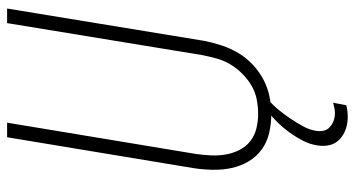

<svg xmlns="http://www.w3.org/2000/svg" viewBox="-249 -526 998 540"><g transform="rotate(-90 250.0 -256.0)"><path d="M199 8Q172 8 146 2Q120 -4 99.5 -19Q79 -34 66 -56Q53 -78 47.5 -103.5Q42 -129 42.5 -156Q43 -183 47 -210L134 -735H175L87 -204Q84 -183 83 -161.5Q82 -140 85.5 -120Q89 -100 98 -82Q107 -64 122.5 -51.5Q138 -39 158.5 -34Q179 -29 200 -29Q220 -29 240.5 -33Q261 -37 279 -47.5Q297 -58 313 -74Q329 -90 339.5 -108Q350 -126 355.5 -146Q361 -166 365 -186L455 -735H496L405 -180Q400 -155 392 -131Q384 -107 371 -85Q358 -63 338.5 -44.5Q319 -26 296 -14Q273 -2 248 3Q223 8 199 8ZM191 223Q173 223 157 217.5Q141 212 128.5 200.5Q116 189 112 172.5Q108 156 111 138Q114 117 124 97.5Q134 78 146.5 60.5Q159 43 174.5 27Q190 11 207 -2L215 -8H240L239 0Q223 14 210 30Q197 46 186 62.5Q175 79 165 97Q155 115 152 134Q150 145 152.5 155.5Q155 166 163 173Q171 180 181 183.5Q191 187 203 187Q209 187 216 185.5Q223 184 231 182L224 219Q216 221 207.5 222Q199 223 191 223Z"/></g></svg>

Font: Iosevka SS18 Extralight
Style: Italic
Weight: 200
Italic angle: -9°
Monospace: yes
Designer: Belleve Invis
Foundry: Belleve Invis
Version: Version 25.1.1; ttfautohint (v1.8.4)